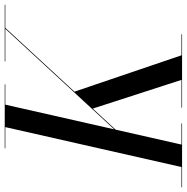

<svg xmlns="http://www.w3.org/2000/svg" viewBox="-49 -781 790 812"><g transform="rotate(-90 346.0 -375.0)"><path d="M140.5 -217 632.5 -750H636.5L144.5 -217ZM-40 0V-2.5H230V0ZM297 0V-2.5H607V0ZM45 0 215 -750H310L140 0ZM415 0 292 -380 364 -456 519 0ZM125 -747.5V-750H395V-747.5ZM492 -747.5V-750H732V-747.5Z"/></g></svg>

Font: Bodoni Moda 72pt
Style: Italic
Weight: 400
Italic angle: -13°
Designer: Owen Earl
Foundry: indestructible type
Version: Version 2.005